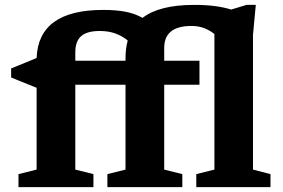

<svg xmlns="http://www.w3.org/2000/svg" viewBox="-20 -764 1157 784"><path d="M361.5 0H55.5V-53L129.5 -71.5V-405.5L25.5 -447.5V-484.5L129.5 -527Q136.5 -723.5 401.5 -723.5Q454 -723.5 492.8 -716Q531.5 -708.5 562 -691Q630.5 -744 772.5 -744Q821 -744 857.2 -739.2Q893.5 -734.5 924 -725L986.5 -744H1024.5L1013 -621V-71.5L1084.5 -53V0H781.5V-53L855.5 -71.5V-625Q837 -640 814 -649Q791 -658 761.5 -658Q650.5 -658 650.5 -568V-516H794.5V-418H650.5V-71.5L724.5 -53V0H418.5V-53L492.5 -71.5V-418H287.5V-71.5L361.5 -53ZM287.5 -549.5V-516H492.5V-525.5Q492.5 -566 501.5 -598.5Q481 -616 452.5 -626.8Q424 -637.5 387 -637.5Q336 -637.5 311.8 -616.8Q287.5 -596 287.5 -549.5Z"/></svg>

Font: Newsreader Caption SemiBold
Style: Regular
Weight: 600
Designer: Hugues Gentile
Foundry: Production Type
Version: Version 1.001